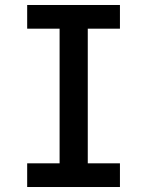

<svg xmlns="http://www.w3.org/2000/svg" viewBox="-20 -750 590 770"><path d="M89 0V-95H219V-635H89V-730H461V-635H332V-95H461V0Z"/></svg>

Font: M PLUS Code Latin SemiExpanded Medium
Style: Regular
Weight: 500
Width: 6
Designer: Coji Morishita
Foundry: UNDERFOREST DESIGN
Version: Version 1.002; ttfautohint (v1.8.3)